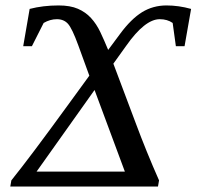

<svg xmlns="http://www.w3.org/2000/svg" viewBox="-20 -682 719 702"><path d="M623 -513.2 611.3 -598.1Q591.8 -611.8 564 -611.8Q509.8 -611.8 441.4 -514.6L394.5 -449.2Q435.1 -342.8 475.3 -234.4Q515.6 -126 561.5 -22.5L557.6 0H17.6L21.5 -22.5Q90.3 -107.9 228 -297.4L306.6 -405.3L266.1 -516.6Q243.7 -578.1 228.5 -595Q213.4 -611.8 188 -611.8Q163.1 -611.8 139.6 -598.1L96.7 -513.2H64.9L88.4 -649.4Q137.2 -662.1 194.3 -662.1Q236.8 -662.1 264.9 -649.9Q293 -637.7 312.7 -616.2Q332.5 -594.7 346.7 -564.9Q360.8 -535.2 375.5 -499.5L419.4 -558.6Q459.5 -612.8 499.5 -637.5Q539.6 -662.1 588.9 -662.1Q633.3 -662.1 678.7 -649.4L654.8 -513.2ZM325.7 -353 113.8 -54.7H436.5Z"/></svg>

Font: Liberation Serif
Style: Italic
Weight: 400
Italic angle: -16.333°
Designer: Steve Matteson
Foundry: Ascender Corporation
Version: Version 2.1.5